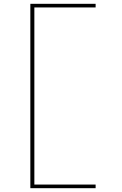

<svg xmlns="http://www.w3.org/2000/svg" viewBox="-20 -843 640 1006"><path d="M139 143V-823H481V-804H160V124H481V143Z"/></svg>

Font: Iosevka Curly Thin Extended
Style: Regular
Weight: 100
Width: 7
Monospace: yes
Designer: Belleve Invis
Foundry: Belleve Invis
Version: Version 11.1.0; ttfautohint (v1.8.3)